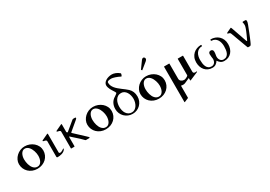

<svg xmlns="http://www.w3.org/2000/svg" viewBox="30 -2000 4921 3502"><g transform="rotate(-30 2491.0 -249.0)"><path d="M36.6 -228Q36.6 -273.9 56.9 -315.9Q77.1 -357.9 111.3 -390.1Q145.5 -422.4 190.9 -441.4Q236.3 -460.4 286.6 -460.4Q339.4 -460.4 386.7 -442.4Q434.1 -424.3 470 -392.8Q505.9 -361.3 526.9 -318.6Q547.9 -275.9 547.9 -226.1Q547.9 -175.3 528.6 -131.6Q509.3 -87.9 475.1 -55.7Q440.9 -23.4 393.8 -5.1Q346.7 13.2 291 13.2Q235.8 13.2 189.2 -5.6Q142.6 -24.4 108.6 -56.9Q74.7 -89.4 55.7 -133.3Q36.6 -177.2 36.6 -228ZM161.6 -258.8Q161.6 -232.4 165.5 -204.3Q169.4 -176.3 177.2 -149.7Q185.1 -123 197 -99.6Q209 -76.2 225.6 -58.3Q242.2 -40.5 263.2 -30.3Q284.2 -20 310.5 -20Q339.4 -20 360.1 -34.9Q380.9 -49.8 394.3 -73.7Q407.7 -97.7 414.1 -127.4Q420.4 -157.2 420.4 -187Q420.4 -210.9 416 -237.5Q411.6 -264.2 402.8 -290.3Q394 -316.4 381.3 -340.3Q368.7 -364.3 351.8 -382.6Q335 -400.9 314.2 -411.6Q293.5 -422.4 269 -422.4Q241.7 -422.4 221.4 -407.5Q201.2 -392.6 188 -368.9Q174.8 -345.2 168.2 -316.2Q161.6 -287.1 161.6 -258.8Z M881.3 -55.7Q868.7 -33.7 847.9 -20.3Q827.1 -6.8 803.5 0.5Q779.8 7.8 755.6 10.3Q731.4 12.7 711.9 12.7Q707 12.7 700.9 8.3Q694.8 3.9 694.8 -7.3V-332.5Q694.8 -344.2 688.5 -350.8Q682.1 -357.4 672.4 -360.8Q662.6 -364.3 651.4 -366.5Q640.1 -368.7 629.9 -371.6Q627 -372.6 625.2 -374.3Q623.5 -376 623.5 -381.3Q623.5 -383.8 625 -386.2Q626.5 -388.7 630.9 -391.1L755.4 -449.7Q757.3 -450.7 759.5 -451.7Q761.7 -452.6 762.7 -452.6Q771 -452.6 771 -440.9V-54.7Q771 -43 779.3 -38.6Q787.6 -34.2 796.9 -34.2Q809.1 -34.2 822.5 -40.3Q835.9 -46.4 847.9 -53.5Q859.9 -60.5 868.7 -66.7Q877.4 -72.8 880.4 -72.8Q884.3 -72.8 884.8 -70.3Q885.3 -67.9 885.3 -66.4Q885.3 -64.9 884.5 -62.3Q883.8 -59.6 881.3 -55.7Z M1078.1 -8.3Q1078.1 -1.5 1071.3 0H1006.8Q1003.9 -1 1002.9 -3.4Q1002 -5.9 1002 -8.8V-356.4Q1002 -368.2 995.6 -374.8Q989.3 -381.3 979.5 -384.8Q969.7 -388.2 958.5 -390.4Q947.3 -392.6 937 -395.5Q934.1 -396.5 932.4 -398.2Q930.7 -399.9 930.7 -405.3Q930.7 -407.7 932.1 -410.2Q933.6 -412.6 938 -415L1062.5 -473.6Q1064.5 -474.6 1066.7 -475.6Q1068.8 -476.6 1069.8 -476.6Q1078.1 -476.6 1078.1 -464.8V-309.1Q1082 -294.9 1088.4 -292.5Q1094.7 -290 1101.1 -290L1284.2 -441.4Q1289.6 -445.8 1294.9 -449.2Q1300.3 -452.6 1307.6 -452.6H1343.8Q1347.7 -452.6 1354.2 -450.2Q1360.8 -447.8 1360.8 -441.4Q1360.8 -438 1359.9 -434.8Q1358.9 -431.6 1355.5 -427Q1352.1 -422.4 1345 -415.8Q1337.9 -409.2 1325.7 -398.9L1150.9 -252.4Q1150.9 -248.5 1154.3 -243.9Q1157.7 -239.3 1160.2 -236.8L1360.8 -49.8Q1371.6 -38.1 1378.7 -32Q1385.7 -25.9 1389.4 -22.2Q1393.1 -18.6 1394.5 -16.1Q1396 -13.7 1396 -8.8Q1396 -6.3 1395 -3.2Q1394 0 1388.2 0H1315.9Q1312 0 1308.1 -2.7Q1304.2 -5.4 1301.3 -8.8Q1290 -21.5 1273.7 -35.9Q1257.3 -50.3 1235.8 -73.2L1085 -208.5Q1085 -209 1084.5 -209.5H1084Q1081.1 -209.5 1079.6 -202.1Q1078.1 -194.8 1078.1 -185.5V-8.3Z M1476.6 -228Q1476.6 -273.9 1496.8 -315.9Q1517.1 -357.9 1551.3 -390.1Q1585.4 -422.4 1630.9 -441.4Q1676.3 -460.4 1726.6 -460.4Q1779.3 -460.4 1826.7 -442.4Q1874 -424.3 1909.9 -392.8Q1945.8 -361.3 1966.8 -318.6Q1987.8 -275.9 1987.8 -226.1Q1987.8 -175.3 1968.5 -131.6Q1949.2 -87.9 1915 -55.7Q1880.9 -23.4 1833.7 -5.1Q1786.6 13.2 1731 13.2Q1675.8 13.2 1629.2 -5.6Q1582.5 -24.4 1548.6 -56.9Q1514.6 -89.4 1495.6 -133.3Q1476.6 -177.2 1476.6 -228ZM1601.6 -258.8Q1601.6 -232.4 1605.5 -204.3Q1609.4 -176.3 1617.2 -149.7Q1625 -123 1637 -99.6Q1648.9 -76.2 1665.5 -58.3Q1682.1 -40.5 1703.1 -30.3Q1724.1 -20 1750.5 -20Q1779.3 -20 1800 -34.9Q1820.8 -49.8 1834.2 -73.7Q1847.7 -97.7 1854 -127.4Q1860.4 -157.2 1860.4 -187Q1860.4 -210.9 1856 -237.5Q1851.6 -264.2 1842.8 -290.3Q1834 -316.4 1821.3 -340.3Q1808.6 -364.3 1791.7 -382.6Q1774.9 -400.9 1754.2 -411.6Q1733.4 -422.4 1709 -422.4Q1681.6 -422.4 1661.4 -407.5Q1641.1 -392.6 1627.9 -368.9Q1614.7 -345.2 1608.2 -316.2Q1601.6 -287.1 1601.6 -258.8Z M2061 -220.2Q2061 -254.9 2068.6 -285.2Q2076.2 -315.4 2089.6 -340.3Q2103 -365.2 2122.3 -385.3Q2141.6 -405.3 2165 -419.4Q2164.6 -418.9 2166 -419.7Q2167.5 -420.4 2169.9 -422.4Q2179.2 -429.2 2189.2 -436Q2199.2 -442.9 2207.3 -449.2Q2215.3 -455.6 2220.5 -460.7Q2225.6 -465.8 2225.6 -469.7Q2225.6 -476.6 2218.8 -488.5Q2211.9 -500.5 2201.7 -516.4Q2191.4 -532.2 2179.4 -551.5Q2167.5 -570.8 2157.2 -591.6Q2147 -612.3 2140.1 -634.3Q2133.3 -656.2 2133.3 -678.2Q2133.3 -705.1 2149.2 -727.5Q2165 -750 2191.2 -766.4Q2217.3 -782.7 2251 -792Q2284.7 -801.3 2320.8 -801.3Q2336.9 -801.3 2356 -797.4Q2375 -793.5 2395.5 -785.6Q2416 -777.8 2436.3 -765.6Q2456.5 -753.4 2475.1 -736.8Q2477.1 -734.9 2477.1 -730.5Q2477.1 -726.6 2475.3 -718Q2473.6 -709.5 2470.5 -701.2Q2467.3 -692.9 2462.9 -686.5Q2458.5 -680.2 2453.6 -680.2Q2452.6 -680.2 2452.1 -680.7Q2427.7 -693.8 2401.4 -704.8Q2375 -715.8 2351.1 -723.6Q2327.1 -731.4 2307.4 -735.8Q2287.6 -740.2 2276.9 -740.2Q2262.7 -740.2 2246.8 -739.3Q2231 -738.3 2217.8 -734.6Q2204.6 -731 2196 -723.4Q2187.5 -715.8 2187.5 -702.6Q2187.5 -668 2200.4 -638.2Q2213.4 -608.4 2234.9 -582.3Q2256.3 -556.2 2284.2 -532.5Q2312 -508.8 2342 -486.1Q2372.1 -463.4 2402.1 -440.9Q2432.1 -418.5 2457.5 -394.5Q2490.7 -363.3 2509.3 -319.3Q2527.8 -275.4 2527.8 -220.2Q2527.8 -170.4 2509.8 -127.4Q2491.7 -84.5 2460.4 -53.2Q2429.2 -22 2387.2 -4.2Q2345.2 13.7 2296.9 13.7Q2247.1 13.7 2204.1 -4.4Q2161.1 -22.5 2129.4 -54Q2097.7 -85.4 2079.3 -128.2Q2061 -170.9 2061 -220.2ZM2443.8 -220.2Q2443.8 -256.8 2434.3 -293.2Q2424.8 -329.6 2406.2 -358.6Q2387.7 -387.7 2360.4 -405.5Q2333 -423.3 2296.9 -423.3Q2255.9 -423.3 2227.1 -405Q2198.2 -386.7 2179.9 -357.4Q2161.6 -328.1 2153.3 -292Q2145 -255.9 2145 -220.2Q2145 -182.1 2153.6 -145.8Q2162.1 -109.4 2180.7 -80.8Q2199.2 -52.2 2227.8 -34.7Q2256.3 -17.1 2296.9 -17.1Q2332 -17.1 2359.6 -35.4Q2387.2 -53.7 2405.8 -83Q2424.3 -112.3 2434.1 -148.4Q2443.8 -184.6 2443.8 -220.2Z M2594.2 -228Q2594.2 -273.9 2614.5 -315.9Q2634.8 -357.9 2668.9 -390.1Q2703.1 -422.4 2748.5 -441.4Q2793.9 -460.4 2844.2 -460.4Q2897 -460.4 2944.3 -442.4Q2991.7 -424.3 3027.6 -392.8Q3063.5 -361.3 3084.5 -318.6Q3105.5 -275.9 3105.5 -226.1Q3105.5 -175.3 3086.2 -131.6Q3066.9 -87.9 3032.7 -55.7Q2998.5 -23.4 2951.4 -5.1Q2904.3 13.2 2848.6 13.2Q2793.5 13.2 2746.8 -5.6Q2700.2 -24.4 2666.3 -56.9Q2632.3 -89.4 2613.3 -133.3Q2594.2 -177.2 2594.2 -228ZM2719.2 -258.8Q2719.2 -232.4 2723.1 -204.3Q2727.1 -176.3 2734.9 -149.7Q2742.7 -123 2754.6 -99.6Q2766.6 -76.2 2783.2 -58.3Q2799.8 -40.5 2820.8 -30.3Q2841.8 -20 2868.2 -20Q2897 -20 2917.7 -34.9Q2938.5 -49.8 2951.9 -73.7Q2965.3 -97.7 2971.7 -127.4Q2978 -157.2 2978 -187Q2978 -210.9 2973.6 -237.5Q2969.2 -264.2 2960.4 -290.3Q2951.7 -316.4 2939 -340.3Q2926.3 -364.3 2909.4 -382.6Q2892.6 -400.9 2871.8 -411.6Q2851.1 -422.4 2826.7 -422.4Q2799.3 -422.4 2779.1 -407.5Q2758.8 -392.6 2745.6 -368.9Q2732.4 -345.2 2725.8 -316.2Q2719.2 -287.1 2719.2 -258.8ZM2827.1 -605Q2825.2 -606.9 2825.2 -607.9Q2825.2 -608.9 2827.1 -610.8L2931.2 -754.9Q2940.4 -767.6 2949.7 -773.2Q2959 -778.8 2967.8 -778.8Q2982.9 -778.8 2992.9 -767.8Q3002.9 -756.8 3002.9 -742.7Q3002.9 -727.5 2994.4 -716.3Q2985.8 -705.1 2976.1 -696.8L2844.7 -590.8Q2842.3 -589.4 2841.3 -589.4Q2839.4 -589.4 2839.1 -589.6Q2838.9 -589.8 2837.9 -590.8Z M3618.7 -112.8Q3618.7 -91.3 3629.6 -82Q3640.6 -72.8 3662.6 -72.8L3690.9 -74.7Q3692.9 -74.7 3693.4 -72Q3693.8 -69.3 3693.8 -66.4Q3693.8 -65.4 3692.6 -64Q3691.4 -62.5 3686.5 -60.1L3520 10.3Q3519 10.7 3515.1 12Q3511.2 13.2 3510.7 13.2Q3507.3 13.2 3506.6 9Q3505.9 4.9 3505.9 1V-37.1Q3505.9 -40 3503.4 -40Q3501 -40 3498 -38.6Q3471.2 -26.9 3452.9 -18.3Q3434.6 -9.8 3421.6 -4.2Q3408.7 1.5 3399.9 4.9Q3391.1 8.3 3384 10.3Q3377 12.2 3369.9 12.7Q3362.8 13.2 3353.5 13.2Q3342.3 13.2 3333 11.7Q3323.7 10.3 3312.5 7.8V257.8Q3312.5 262.2 3312 264.2Q3311.5 266.1 3308.1 267.6L3223.6 302.7Q3219.2 302.7 3218.5 301Q3217.8 299.3 3217.8 292.5V-439Q3217.8 -445.8 3218.5 -447.5Q3219.2 -449.2 3223.6 -449.2H3325.2Q3329.6 -449.2 3330.3 -447.5Q3331.1 -445.8 3331.1 -439V-125.5Q3331.1 -108.9 3338.6 -95.5Q3346.2 -82 3358.4 -72.8Q3370.6 -63.5 3386.2 -58.6Q3401.9 -53.7 3418.5 -53.7Q3424.3 -53.7 3436 -56.6Q3447.8 -59.6 3460.9 -65.4Q3474.1 -71.3 3486.6 -79.6Q3499 -87.9 3505.9 -98.6V-439Q3505.9 -445.8 3506.6 -447.5Q3507.3 -449.2 3511.7 -449.2H3612.8Q3617.2 -449.2 3617.9 -447.5Q3618.7 -445.8 3618.7 -439Z M4052.7 -224.6Q4052.7 -251 4066.4 -263.9Q4080.1 -276.9 4101.1 -276.9Q4122.1 -276.9 4135.7 -263.9Q4149.4 -251 4149.4 -224.6Q4149.4 -208.5 4147.7 -194.1Q4146 -179.7 4143.8 -167.2Q4141.6 -154.8 4139.9 -143.8Q4138.2 -132.8 4138.2 -123.5Q4138.2 -100.6 4144.8 -81.1Q4151.4 -61.5 4163.1 -47.4Q4174.8 -33.2 4191.2 -25.1Q4207.5 -17.1 4227.5 -17.1Q4267.6 -17.1 4292.5 -35.4Q4317.4 -53.7 4330.8 -83.5Q4344.2 -113.3 4348.9 -150.4Q4353.5 -187.5 4353.5 -225.6Q4353.5 -261.2 4345.2 -296.6Q4336.9 -332 4318.6 -360.1Q4300.3 -388.2 4271.5 -405.8Q4242.7 -423.3 4201.7 -423.3Q4197.8 -424.8 4196.3 -428.7Q4194.8 -432.6 4194.8 -437.5Q4194.8 -443.8 4197 -449Q4199.2 -454.1 4201.7 -454.1Q4250.5 -454.1 4293.2 -438.2Q4335.9 -422.4 4367.9 -392.3Q4399.9 -362.3 4418.7 -318.8Q4437.5 -275.4 4437.5 -219.7Q4437.5 -170.4 4423.3 -127.7Q4409.2 -85 4382.1 -53.5Q4355 -22 4316.2 -4.2Q4277.3 13.7 4227.5 13.7Q4183.1 13.7 4152.6 -7.8Q4122.1 -29.3 4101.1 -63Q4080.6 -28.3 4050 -7.3Q4019.5 13.7 3976.1 13.7Q3926.3 13.7 3887.2 -4.2Q3848.1 -22 3820.8 -53.5Q3793.5 -85 3779.1 -127.7Q3764.6 -170.4 3764.6 -219.7Q3764.6 -275.4 3783.4 -318.8Q3802.2 -362.3 3834.2 -392.3Q3866.2 -422.4 3908.9 -438.2Q3951.7 -454.1 4000.5 -454.1Q4002.9 -454.1 4005.1 -449Q4007.3 -443.8 4007.3 -437.5Q4007.3 -432.6 4005.9 -428.7Q4004.4 -424.8 4000.5 -423.3Q3959.5 -423.3 3930.7 -405.8Q3901.9 -388.2 3883.5 -360.1Q3865.2 -332 3856.9 -296.6Q3848.6 -261.2 3848.6 -225.6Q3848.6 -187.5 3853.5 -150.4Q3858.4 -113.3 3872.1 -83.5Q3885.7 -53.7 3910.6 -35.4Q3935.5 -17.1 3976.1 -17.1Q3995.6 -17.1 4011.7 -25.1Q4027.8 -33.2 4039.3 -47.4Q4050.8 -61.5 4056.9 -81.3Q4063 -101.1 4063 -124Q4060.5 -143.1 4056.6 -167.7Q4052.7 -192.4 4052.7 -224.6Z M4582 -352.1Q4575.7 -368.7 4565.4 -375Q4555.2 -381.3 4545.2 -383.3Q4535.2 -385.3 4528.1 -386.2Q4521 -387.2 4521 -393.6Q4521 -400.4 4524.2 -403.8Q4527.3 -407.2 4532.7 -410.2L4626 -453.6Q4629.9 -453.6 4633.5 -446.3Q4637.2 -439 4641.1 -427.7L4752.9 -106.9Q4753.9 -104.5 4756.1 -99.9Q4758.3 -95.2 4762.2 -95.2Q4764.2 -95.2 4766.4 -97.4Q4768.6 -99.6 4770 -102.5Q4771.5 -105.5 4772.5 -108.2Q4773.4 -110.8 4773.9 -111.8Q4796.4 -159.2 4812.5 -195.1Q4828.6 -231 4839.4 -257.6Q4850.1 -284.2 4856.7 -302.7Q4863.3 -321.3 4866.7 -334.2Q4870.1 -347.2 4871.1 -355.5Q4872.1 -363.8 4872.1 -370.6Q4872.1 -388.7 4870.8 -397.2Q4869.6 -405.8 4868.2 -410.4Q4866.7 -415 4865.5 -418.7Q4864.3 -422.4 4864.3 -431.2Q4864.3 -435.1 4867.7 -437.3Q4871.1 -439.5 4875 -439.5H4929.2Q4933.1 -439.5 4939.2 -432.4Q4945.3 -425.3 4945.3 -414.1Q4945.3 -403.8 4942.1 -387.2Q4939 -370.6 4929.2 -345.7Q4897.9 -265.6 4875.5 -209Q4853 -152.3 4837.2 -114.5Q4821.3 -76.7 4811.5 -54.4Q4801.8 -32.2 4795.9 -20.8Q4790 -9.3 4787.6 -5.6Q4785.2 -2 4784.2 -1Q4781.7 2 4776.6 7.6Q4771.5 13.2 4767.6 13.2H4722.2Q4718.3 13.2 4715.6 7.6Q4712.9 2 4711.4 -2Z"/></g></svg>

Font: Cardo
Style: Bold
Weight: 700
Designer: David J. Perry
Foundry: David J. Perry
Version: Version 1.0011